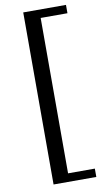

<svg xmlns="http://www.w3.org/2000/svg" viewBox="-105 -868 580 1066"><g transform="rotate(-10 185.5 -335.0)"><path d="M197 -773V103H348V150H107V-820H348V-773Z"/></g></svg>

Font: Libre Baskerville
Style: Regular
Weight: 400
Designer: Pablo Impallari, Rodrigo Fuenzalida
Foundry: Pablo Impallari, Rodrigo Fuenzalida
Version: Version 1.000; ttfautohint (v0.93) -l 8 -r 50 -G 200 -x 14 -